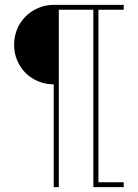

<svg xmlns="http://www.w3.org/2000/svg" viewBox="-20 -770 567 790"><path d="M222 0V-730H364V0H489V-20H385V-730H489V-750H201Q167 -750 137 -737Q107 -724 85 -702Q63 -680 50.5 -650Q38 -620 38 -586Q38 -552 50.5 -522Q63 -492 85 -470Q107 -448 137 -435.5Q167 -423 201 -423V0Z"/></svg>

Font: Josefin Slab ExtraLight
Style: Regular
Weight: 250
Designer: Santiago Orozco
Foundry: Typemade
Version: Version 2.000